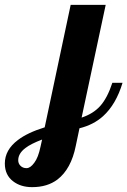

<svg xmlns="http://www.w3.org/2000/svg" viewBox="-222 -520 524 790"><path d="M-168.5 225.6Q-184.6 213.4 -193.4 195.1Q-202.1 176.8 -202.1 152.8Q-202.1 96.7 -148.4 56.2Q-108.9 25.9 -38.1 3.9L68.8 -500H212.9L113.8 -36.1Q161.1 -51.8 189.5 -83Q219.7 -116.2 240.2 -179.2H282.2Q255.4 -90.3 202.1 -42Q162.6 -6.3 105 7.8L89.8 80.1Q70.8 175.3 14.2 218.8Q-27.3 250 -89.8 250Q-137.2 250 -168.5 225.6ZM-81.1 149.9Q-64.5 128.4 -55.2 83L-48.8 54.2Q-95.2 71.8 -117.2 88.9Q-147 111.3 -147 139.2Q-147 152.3 -138.7 161.1Q-128.9 171.9 -112.8 171.9Q-97.2 171.9 -81.1 149.9Z"/></svg>

Font: Pattaya
Style: Regular
Weight: 400
Designer: Pablo Impallari / Thai characters Designed by Thanarat Vachiruckul and Suppakit Chalermlarp
Foundry: Pablo Impallari
Version: Version 2.001